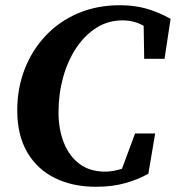

<svg xmlns="http://www.w3.org/2000/svg" viewBox="-20 -696 673 735"><path d="M347 19Q258 19 190 -14.5Q122 -48 84 -113.5Q46 -179 46 -274Q46 -357 74 -430Q102 -503 154 -558.5Q206 -614 278.5 -645Q351 -676 439 -676Q493 -676 538.5 -663.5Q584 -651 633 -624L610 -471H532L530 -597Q494 -618 449 -618Q394 -618 349 -589.5Q304 -561 271.5 -512Q239 -463 221.5 -399.5Q204 -336 204 -266Q204 -201 224.5 -149.5Q245 -98 284.5 -68.5Q324 -39 382 -39Q399 -39 415 -42Q431 -45 447 -50L497 -185H574L548 -31Q511 -10 461.5 4.5Q412 19 347 19Z"/></svg>

Font: Source Serif Pro
Style: Bold Italic
Weight: 700
Italic angle: -12°
Designer: Frank Grießhammer
Foundry: Adobe Systems Incorporated
Version: Version 3.001;hotconv 1.0.111;makeotfexe 2.5.65597